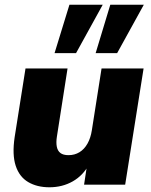

<svg xmlns="http://www.w3.org/2000/svg" viewBox="-20 -782 641 813"><path d="M189 11Q137 11 99.5 -11Q62 -33 46.5 -80Q31 -127 42 -201L88 -492H266L221 -204Q217 -179 220.5 -161Q224 -143 236 -134Q248 -125 270 -125Q296 -125 316.5 -137.5Q337 -150 350.5 -174Q364 -198 369 -231L410 -492H588L510 0H336L349 -86H357Q332 -39 288 -14Q244 11 189 11ZM385 -557 447 -762H589L476 -557ZM211 -557 274 -762H415L302 -557Z"/></svg>

Font: Nunito Sans 12pt Black
Style: Italic
Weight: 900
Italic angle: -9°
Designer: Vernon Adams
Foundry: Vernon Adams
Version: Version 3.101;gftools[0.9.27]